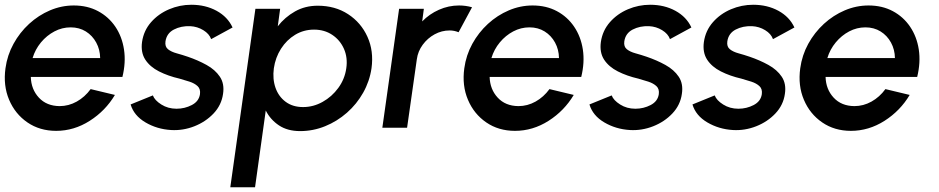

<svg xmlns="http://www.w3.org/2000/svg" viewBox="-28 -537 3947 807"><path d="M208 13Q139 13 87.2 -22.5Q35.5 -58 10.2 -117.8Q-15 -177.5 -5 -250Q2.5 -305 28.8 -352.8Q55 -400.5 94.5 -436.8Q134 -473 182.2 -493.5Q230.5 -514 282 -514Q339.5 -514 384 -490.2Q428.5 -466.5 456.8 -424.8Q485 -383 493.2 -328.8Q501.5 -274.5 486.5 -213.5H101.5Q103 -161.5 135.5 -126.5Q168 -91.5 222.5 -91Q260.5 -91 294.5 -110Q328.5 -129 353 -162.5L455 -138Q415.5 -71.5 349.2 -29.2Q283 13 208 13ZM109 -293H393Q392.5 -328.5 376.5 -358Q360.5 -387.5 332.8 -404.8Q305 -422 269 -422Q233 -422 200.8 -405Q168.5 -388 144.2 -358.8Q120 -329.5 109 -293Z M691 9.5Q632 6 583.5 -22.5Q535 -51 521 -98L614.5 -136Q622 -115.5 650 -97.8Q678 -80 714 -80Q748.5 -80 778.2 -95.5Q808 -111 812.5 -141Q815.5 -163 802.5 -175Q789.5 -187 768.5 -193.8Q747.5 -200.5 726.5 -206.5Q678.5 -217.5 640.5 -236.8Q602.5 -256 582.8 -286.2Q563 -316.5 569 -360.5Q576 -408.5 607 -443.8Q638 -479 682.8 -498Q727.5 -517 776 -517Q836 -517 882.5 -491.5Q929 -466 949.5 -421.5L859.5 -372.5Q851.5 -395 826.5 -410.2Q801.5 -425.5 771.5 -427Q733 -428.5 702.8 -412.8Q672.5 -397 667.5 -363Q664.5 -341 678.2 -330Q692 -319 715 -312.8Q738 -306.5 761.5 -298.5Q804 -284 840.2 -264Q876.5 -244 896.2 -214.5Q916 -185 909.5 -142.5Q903 -95.5 869.8 -60.2Q836.5 -25 788.8 -6.2Q741 12.5 691 9.5Z M1044 250H940L1045.5 -500H1149.5L1139.5 -426.5Q1169.5 -465 1212 -489Q1254.5 -513 1307.5 -513Q1380.5 -513 1435 -477.5Q1489.5 -442 1516.5 -382.2Q1543.5 -322.5 1533.5 -250Q1525.5 -195.5 1498.5 -147.5Q1471.5 -99.5 1430.2 -63.2Q1389 -27 1338.5 -6.5Q1288 14 1233.5 14Q1180.5 14 1144.5 -10Q1108.5 -34 1089 -72.5ZM1292 -412.5Q1248.5 -412.5 1212.5 -390.8Q1176.5 -369 1153 -332Q1129.5 -295 1123 -250Q1117 -205 1130 -168Q1143 -131 1172.8 -109Q1202.5 -87 1246 -87Q1289 -87 1328 -108.8Q1367 -130.5 1394 -167.5Q1421 -204.5 1427.5 -250Q1434 -294.5 1417.8 -331.5Q1401.5 -368.5 1368.5 -390.5Q1335.5 -412.5 1292 -412.5Z M1579 0 1649.5 -500H1753.5L1746.5 -447Q1776.5 -478 1817 -496Q1857.5 -514 1901.5 -514Q1929.5 -514 1956 -506.5L1899.5 -401.5Q1881 -409 1862 -409Q1828.5 -409 1798.8 -392.8Q1769 -376.5 1748.8 -349Q1728.5 -321.5 1724 -288L1683 0Z M2136.5 13Q2067.5 13 2015.8 -22.5Q1964 -58 1938.8 -117.8Q1913.5 -177.5 1923.5 -250Q1931 -305 1957.2 -352.8Q1983.5 -400.5 2023 -436.8Q2062.5 -473 2110.8 -493.5Q2159 -514 2210.5 -514Q2268 -514 2312.5 -490.2Q2357 -466.5 2385.2 -424.8Q2413.5 -383 2421.8 -328.8Q2430 -274.5 2415 -213.5H2030Q2031.5 -161.5 2064 -126.5Q2096.5 -91.5 2151 -91Q2189 -91 2223 -110Q2257 -129 2281.5 -162.5L2383.5 -138Q2344 -71.5 2277.8 -29.2Q2211.5 13 2136.5 13ZM2037.5 -293H2321.5Q2321 -328.5 2305 -358Q2289 -387.5 2261.2 -404.8Q2233.5 -422 2197.5 -422Q2161.5 -422 2129.2 -405Q2097 -388 2072.8 -358.8Q2048.5 -329.5 2037.5 -293Z M2619.5 9.5Q2560.5 6 2512 -22.5Q2463.5 -51 2449.5 -98L2543 -136Q2550.5 -115.5 2578.5 -97.8Q2606.5 -80 2642.5 -80Q2677 -80 2706.8 -95.5Q2736.5 -111 2741 -141Q2744 -163 2731 -175Q2718 -187 2697 -193.8Q2676 -200.5 2655 -206.5Q2607 -217.5 2569 -236.8Q2531 -256 2511.2 -286.2Q2491.5 -316.5 2497.5 -360.5Q2504.5 -408.5 2535.5 -443.8Q2566.5 -479 2611.2 -498Q2656 -517 2704.5 -517Q2764.5 -517 2811 -491.5Q2857.5 -466 2878 -421.5L2788 -372.5Q2780 -395 2755 -410.2Q2730 -425.5 2700 -427Q2661.5 -428.5 2631.2 -412.8Q2601 -397 2596 -363Q2593 -341 2606.8 -330Q2620.5 -319 2643.5 -312.8Q2666.5 -306.5 2690 -298.5Q2732.5 -284 2768.8 -264Q2805 -244 2824.8 -214.5Q2844.5 -185 2838 -142.5Q2831.5 -95.5 2798.2 -60.2Q2765 -25 2717.2 -6.2Q2669.5 12.5 2619.5 9.5Z M3052.5 9.5Q2993.5 6 2945 -22.5Q2896.5 -51 2882.5 -98L2976 -136Q2983.5 -115.5 3011.5 -97.8Q3039.5 -80 3075.5 -80Q3110 -80 3139.8 -95.5Q3169.5 -111 3174 -141Q3177 -163 3164 -175Q3151 -187 3130 -193.8Q3109 -200.5 3088 -206.5Q3040 -217.5 3002 -236.8Q2964 -256 2944.2 -286.2Q2924.5 -316.5 2930.5 -360.5Q2937.5 -408.5 2968.5 -443.8Q2999.5 -479 3044.2 -498Q3089 -517 3137.5 -517Q3197.5 -517 3244 -491.5Q3290.5 -466 3311 -421.5L3221 -372.5Q3213 -395 3188 -410.2Q3163 -425.5 3133 -427Q3094.5 -428.5 3064.2 -412.8Q3034 -397 3029 -363Q3026 -341 3039.8 -330Q3053.5 -319 3076.5 -312.8Q3099.5 -306.5 3123 -298.5Q3165.5 -284 3201.8 -264Q3238 -244 3257.8 -214.5Q3277.5 -185 3271 -142.5Q3264.5 -95.5 3231.2 -60.2Q3198 -25 3150.2 -6.2Q3102.5 12.5 3052.5 9.5Z M3548.5 13Q3479.5 13 3427.8 -22.5Q3376 -58 3350.8 -117.8Q3325.5 -177.5 3335.5 -250Q3343 -305 3369.2 -352.8Q3395.5 -400.5 3435 -436.8Q3474.5 -473 3522.8 -493.5Q3571 -514 3622.5 -514Q3680 -514 3724.5 -490.2Q3769 -466.5 3797.2 -424.8Q3825.5 -383 3833.8 -328.8Q3842 -274.5 3827 -213.5H3442Q3443.5 -161.5 3476 -126.5Q3508.5 -91.5 3563 -91Q3601 -91 3635 -110Q3669 -129 3693.5 -162.5L3795.5 -138Q3756 -71.5 3689.8 -29.2Q3623.5 13 3548.5 13ZM3449.5 -293H3733.5Q3733 -328.5 3717 -358Q3701 -387.5 3673.2 -404.8Q3645.5 -422 3609.5 -422Q3573.5 -422 3541.2 -405Q3509 -388 3484.8 -358.8Q3460.5 -329.5 3449.5 -293Z"/></svg>

Font: Urbanist SemiBold
Style: Italic
Weight: 600
Italic angle: -8°
Designer: Corey Hu
Foundry: Corey Hu
Version: Version 1.321; ttfautohint (v1.8.4.7-5d5b)